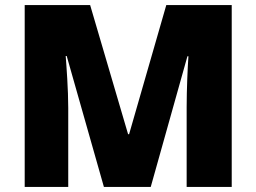

<svg xmlns="http://www.w3.org/2000/svg" viewBox="-20 -734 1007 754"><path d="M388 0H572L716 -513H720C717 -473 713 -380 713 -313V0H890V-714H633L487 -207H483L334 -714H77V0H248V-310C248 -383 241 -474 238 -514H242Z"/></svg>

Font: Noto Sans Bengali Black
Style: Regular
Weight: 900
Designer: Jelle Bosma - Monotype Design Team
Foundry: Monotype Imaging Inc.
Version: Version 2.003